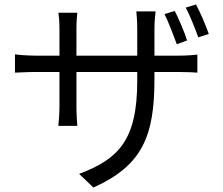

<svg xmlns="http://www.w3.org/2000/svg" viewBox="-20 -778 996 859"><path d="M47 -535V-453C57 -453 100 -456 142 -456H246V-301C246 -265 242 -224 241 -215H326C325 -224 322 -266 322 -301V-456H594V-416C594 -148 508 -66 334 0L398 61C616 -37 671 -168 671 -423V-456H776C818 -456 853 -454 863 -453V-534C850 -532 818 -529 775 -529H671V-648C671 -685 675 -717 676 -727H590C591 -717 594 -685 594 -648V-529H322V-652C322 -684 325 -712 326 -721H241C243 -712 246 -683 246 -651V-529H142C102 -529 55 -533 47 -535ZM771 -580 817 -597C805 -636 779 -695 762 -729L716 -715C734 -679 756 -621 771 -580ZM867 -611 914 -626C901 -665 875 -724 857 -758L811 -744C830 -708 852 -653 867 -611Z"/></svg>

Font: Kinto Sans
Style: Regular
Weight: 400
Designer: Authors: Ryoko NISHIZUKA  (kana & ideographs); Paul D. Hunt (Latin, Greek & Cyrillic); Wenlong ZHANG  (bopomofo); Sandol
Foundry: Adobe Systems Incorporated, ookami Inc.
Version: Version 0.001